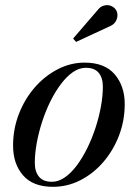

<svg xmlns="http://www.w3.org/2000/svg" viewBox="-20 -712 538 742"><path d="M185 10Q107.5 10 69 -34.5Q30.5 -79 30.5 -149Q30.5 -213.5 53 -271.5Q75.5 -329.5 114.2 -374Q153 -418.5 202.8 -444.2Q252.5 -470 307 -470Q384.5 -470 423.2 -424.8Q462 -379.5 462 -310Q462 -245.5 439.8 -187.8Q417.5 -130 379 -85.5Q340.5 -41 290.5 -15.5Q240.5 10 185 10ZM180.5 -9.5Q206 -9.5 230.2 -26.2Q254.5 -43 276.5 -72.2Q298.5 -101.5 317 -139Q335.5 -176.5 349 -217.8Q362.5 -259 370 -300Q377.5 -341 377.5 -377Q377.5 -411 361.5 -430.5Q345.5 -450 311.5 -450Q286 -450 261.8 -433.2Q237.5 -416.5 215.5 -387.2Q193.5 -358 175 -320.8Q156.5 -283.5 143 -242Q129.5 -200.5 122 -159.5Q114.5 -118.5 114.5 -82.5Q114.5 -48.5 130.8 -29Q147 -9.5 180.5 -9.5ZM274 -550 262.5 -563 359 -675Q367.5 -685.5 377.8 -689.2Q388 -693 398 -692Q408 -691 416 -685.8Q424 -680.5 428.5 -673.5Q434.5 -663.5 433.8 -650.8Q433 -638 426 -627.5Q419 -617 406.5 -611.5Z"/></svg>

Font: Bodoni Moda 11pt Medium
Style: Italic
Weight: 500
Italic angle: -13°
Designer: Owen Earl
Foundry: indestructible type
Version: Version 2.004